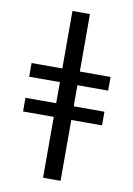

<svg xmlns="http://www.w3.org/2000/svg" viewBox="-100 -800 733 1058"><g transform="rotate(10 266.5 -271.5)"><path d="M315.5 195H217.5V-145.5H45.5V-222H217.5V-340H45.5V-416.5H217.5V-738H315.5V-416.5H487.5V-340H315.5V-222H487.5V-145.5H315.5Z"/></g></svg>

Font: Verano Sans Medium
Style: Regular
Weight: 500
Designer: Lukasz Dziedzic with Adam Twardoch and Botio Nikoltchev
Foundry: tyPoland Lukasz Dziedzic
Version: Version 3.001;December 28, 2019;FontCreator 12.0.0.2547 64-b